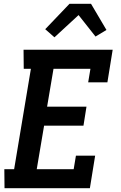

<svg xmlns="http://www.w3.org/2000/svg" viewBox="-20 -999 640 1019"><path d="M4 0 3 -101H55L144 -634H106L105 -735H578L550 -562H448L460 -634H264L230 -433H439L423 -332H214L175 -101H371L383 -173H485L457 0ZM269 -801 220 -844 349 -979H463L545 -840L487 -805L397 -919Z"/></svg>

Font: Iosevka Etoile
Style: Bold Italic
Weight: 700
Italic angle: -9°
Designer: Belleve Invis
Foundry: Belleve Invis
Version: Version 28.1.0; ttfautohint (v1.8.4)